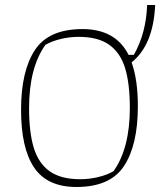

<svg xmlns="http://www.w3.org/2000/svg" viewBox="-20 -736 664 766"><path d="M64 -298Q64 -452 119 -536Q174 -620 309 -620Q441 -620 493 -517H514Q563 -604 567 -716H599Q592 -557 505 -487Q530 -418 530 -312Q530 -158 475 -74Q420 10 285 10Q169 10 116.5 -67Q64 -144 64 -298ZM433 -53Q498 -145 498 -305Q498 -403 479 -464.5Q460 -526 415.5 -557.5Q371 -589 294 -589Q258 -589 222.5 -580.5Q187 -572 161 -557Q96 -465 96 -305Q96 -207 115 -145.5Q134 -84 178.5 -52.5Q223 -21 300 -21Q336 -21 371.5 -29.5Q407 -38 433 -53Z"/></svg>

Font: Athiti ExtraLight
Style: Regular
Weight: 275
Designer: CadsonDemak Team
Foundry: CadsonDemak
Version: Version 1.033